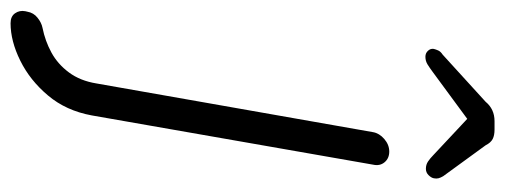

<svg xmlns="http://www.w3.org/2000/svg" viewBox="-390 -433 942 358"><g transform="rotate(90 81.0 -254.0)"><path d="M117.2 45.9Q108.4 93.8 80.1 127.4Q51.8 161.1 15.1 179.2Q-21.5 197.3 -54.7 197.3Q-67.4 197.3 -73.2 189Q-79.1 180.7 -77.1 169.9L-76.2 166Q-74.2 154.3 -64.9 147Q-55.7 139.6 -45.9 137.7Q-21.5 132.8 0 121.1Q21.5 109.4 37.1 88.4Q52.7 67.4 57.6 37.1L148.4 -478.5Q150.4 -490.2 161.1 -499.5Q171.9 -508.8 184.6 -508.8Q197.3 -508.8 204.6 -500Q211.9 -491.2 209 -478.5ZM135.7 -663.1 36.1 -589.8Q28.3 -584 22 -580.1Q15.6 -576.2 7.8 -576.2Q1 -576.2 -3.4 -581.1Q-7.8 -585.9 -6.8 -591.8Q-5.9 -595.7 -3.9 -600.1Q-2 -604.5 3.9 -608.4L91.8 -688.5Q105.5 -705.1 127.9 -705.1H143.6Q154.3 -705.1 161.1 -701.7Q168 -698.2 172.9 -688.5L230.5 -609.4Q233.4 -604.5 234.4 -600.6Q235.4 -596.7 234.4 -591.8Q233.4 -586.9 228.5 -582Q223.6 -577.1 216.8 -577.1Q209 -577.1 203.1 -581.1Q197.3 -585 191.4 -590.8L115.2 -662.1Z"/></g></svg>

Font: Quicksand
Style: Italic
Weight: 400
Designer: Andrew Paglinawan
Foundry: Andrew Paglinawan
Version: Version 3.006